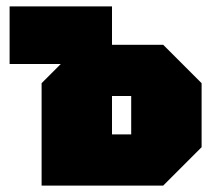

<svg xmlns="http://www.w3.org/2000/svg" viewBox="-20 -580 680 600"><path d="M110 0V-320L170 -380H10V-560H330V-440H490L610 -320V-120L490 0ZM330 -160H390V-280H330Z"/></svg>

Font: Tektur Condensed Black
Style: Regular
Weight: 900
Width: 3
Designer: Adam Jagosz
Foundry: Adam Jagosz
Version: Version 1.005;gftools[0.9.30]